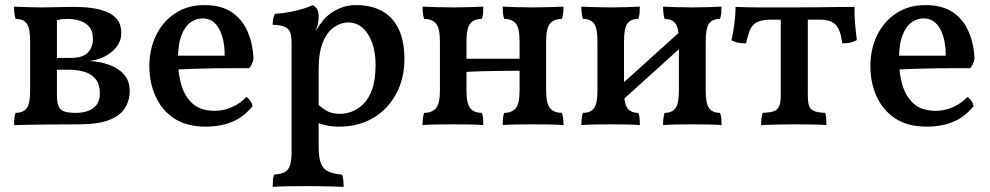

<svg xmlns="http://www.w3.org/2000/svg" viewBox="-20 -487 3876 752"><path d="M35 3Q35 -13 36.5 -24Q38 -35 41 -45Q71 -45 84.5 -63Q98 -81 98 -132V-326Q98 -377 84.5 -395Q71 -413 41 -413Q38 -423 36.5 -434.5Q35 -446 35 -461Q58 -460 86 -459Q114 -458 136 -458Q156 -458 180 -458.5Q204 -459 227.5 -459.5Q251 -460 268 -460Q330 -460 371 -449.5Q412 -439 433.5 -417Q455 -395 455 -358Q455 -316 419.5 -285.5Q384 -255 330 -248Q372 -246 408 -233Q444 -220 466 -195Q488 -170 488 -130Q488 -94 469.5 -64Q451 -34 407.5 -17Q364 0 288 0Q232 0 184.5 0.5Q137 1 99.5 1.5Q62 2 35 3ZM276 -45Q321 -45 346 -64Q371 -83 371 -121Q371 -158 353.5 -178.5Q336 -199 308 -206.5Q280 -214 248 -214H187V-260H254Q305 -260 324.5 -281.5Q344 -303 344 -334Q344 -365 329.5 -382Q315 -399 292 -406Q269 -413 244 -413Q228 -413 217 -411Q206 -409 190 -405L203 -434V-113Q203 -85 210 -70Q217 -55 233 -50Q249 -45 276 -45Z M786 9Q711 9 662.5 -23Q614 -55 589.5 -109Q565 -163 565 -228Q565 -294 591 -348Q617 -402 665.5 -434.5Q714 -467 780 -467Q847 -467 888 -439Q929 -411 949.5 -364Q970 -317 973 -258Q969 -235 956 -220Q936 -220 901.5 -220Q867 -220 824.5 -219.5Q782 -219 737.5 -217.5Q693 -216 654 -214V-269H860Q860 -335 837.5 -375Q815 -415 773 -415Q749 -415 727 -400Q705 -385 691 -349.5Q677 -314 677 -251Q677 -201 690 -155.5Q703 -110 734 -81.5Q765 -53 822 -53Q855 -53 887.5 -67Q920 -81 945 -107Q953 -103 960.5 -92Q968 -81 969 -71Q934 -28 888.5 -9.5Q843 9 786 9Z M1048 245Q1048 229 1049 217Q1050 205 1054 197Q1081 195 1095.5 187Q1110 179 1116 160Q1122 141 1122 106V-316Q1122 -342 1117.5 -357.5Q1113 -373 1097 -381Q1081 -389 1048 -390Q1048 -402 1050 -413Q1052 -424 1057 -433Q1095 -435 1138 -445Q1181 -455 1204 -467Q1214 -463 1221 -453Q1228 -443 1228 -420Q1228 -400 1221.5 -380Q1215 -360 1205 -329L1228 -309V87Q1228 130 1237 153Q1246 176 1266.5 185Q1287 194 1320 197Q1323 206 1324.5 218Q1326 230 1326 245Q1310 244 1288 243.5Q1266 243 1241 242.5Q1216 242 1191 242Q1153 242 1112 242.5Q1071 243 1048 245ZM1308 9Q1281 9 1260.5 4.5Q1240 0 1215 -8V-89Q1234 -68 1256.5 -54.5Q1279 -41 1312 -41Q1332 -41 1355.5 -49Q1379 -57 1401 -77.5Q1423 -98 1437 -135.5Q1451 -173 1451 -233Q1451 -282 1437.5 -319.5Q1424 -357 1400 -378Q1376 -399 1344 -399Q1316 -399 1289 -381Q1262 -363 1245 -322.5Q1228 -282 1228 -214L1196 -319Q1210 -353 1220.5 -371.5Q1231 -390 1239 -398Q1248 -413 1267.5 -429Q1287 -445 1314.5 -456Q1342 -467 1374 -467Q1433 -467 1475 -444.5Q1517 -422 1540.5 -375Q1564 -328 1564 -256Q1564 -180 1532 -120Q1500 -60 1442.5 -25.5Q1385 9 1308 9Z M1949 3Q1949 -13 1950 -24Q1951 -35 1955 -45Q1985 -45 2000 -63Q2015 -81 2015 -132V-326Q2015 -377 2000 -395Q1985 -413 1955 -413Q1951 -423 1950 -434.5Q1949 -446 1949 -461Q1971 -460 2002 -459Q2033 -458 2067 -458Q2100 -458 2132 -459Q2164 -460 2187 -461Q2187 -446 2185.5 -434.5Q2184 -423 2181 -413Q2150 -413 2134.5 -395Q2119 -377 2119 -326V-132Q2119 -81 2134.5 -63Q2150 -45 2181 -45Q2184 -35 2185.5 -24Q2187 -13 2187 3Q2164 1 2132 0.5Q2100 0 2067 0Q2033 0 2002 0.5Q1971 1 1949 3ZM1635 3Q1635 -13 1636.5 -24Q1638 -35 1641 -45Q1672 -45 1687.5 -63Q1703 -81 1703 -132V-326Q1703 -377 1687.5 -395Q1672 -413 1641 -413Q1638 -423 1636.5 -434.5Q1635 -446 1635 -461Q1658 -460 1690 -459Q1722 -458 1755 -458Q1789 -458 1820 -459Q1851 -460 1873 -461Q1873 -446 1872 -434.5Q1871 -423 1867 -413Q1837 -413 1822 -395Q1807 -377 1807 -326V-132Q1807 -81 1822 -63Q1837 -45 1867 -45Q1871 -35 1872 -24Q1873 -13 1873 3Q1851 1 1820 0.5Q1789 0 1755 0Q1722 0 1690 0.5Q1658 1 1635 3ZM1802 -205V-257H2019V-210Q1990 -210 1950 -209.5Q1910 -209 1870 -208Q1830 -207 1802 -205Z M2577 3Q2577 -13 2578.5 -24Q2580 -35 2583 -45Q2612 -45 2625.5 -63Q2639 -81 2639 -132V-326Q2639 -377 2625.5 -395Q2612 -413 2583 -413Q2580 -423 2578.5 -434.5Q2577 -446 2577 -461Q2599 -460 2628.5 -459Q2658 -458 2691 -458Q2724 -458 2754 -459Q2784 -460 2806 -461Q2806 -446 2805 -434.5Q2804 -423 2800 -413Q2771 -413 2757.5 -395Q2744 -377 2744 -326V-132Q2744 -81 2757.5 -63Q2771 -45 2800 -45Q2804 -35 2805 -24Q2806 -13 2806 3Q2784 1 2754 0.5Q2724 0 2691 0Q2658 0 2628.5 0.5Q2599 1 2577 3ZM2257 3Q2257 -13 2258.5 -24Q2260 -35 2263 -45Q2293 -45 2306.5 -63Q2320 -81 2320 -132V-326Q2320 -377 2306.5 -395Q2293 -413 2263 -413Q2260 -423 2258.5 -434.5Q2257 -446 2257 -461Q2280 -460 2310 -459Q2340 -458 2373 -458Q2405 -458 2434.5 -459Q2464 -460 2486 -461Q2486 -446 2485 -434.5Q2484 -423 2480 -413Q2451 -413 2437.5 -395Q2424 -377 2424 -326V-132Q2424 -81 2437.5 -63Q2451 -45 2480 -45Q2484 -35 2485 -24Q2486 -13 2486 3Q2464 1 2434.5 0.5Q2405 0 2373 0Q2340 0 2310 0.5Q2280 1 2257 3ZM2403 -81V-146L2662 -380V-315Z M2961 3Q2961 -9 2962.5 -22Q2964 -35 2967 -45Q2996 -46 3011 -51.5Q3026 -57 3032 -71.5Q3038 -86 3038 -114V-432H3144V-114Q3144 -86 3149 -72Q3154 -58 3169 -52Q3184 -46 3212 -45Q3215 -36 3216 -22.5Q3217 -9 3217 3Q3193 1 3161 0.5Q3129 0 3095 0Q3072 0 3046.5 0.5Q3021 1 2999 1.5Q2977 2 2961 3ZM2902 -317Q2885 -317 2872 -319.5Q2859 -322 2845 -329Q2853 -365 2857 -399.5Q2861 -434 2861 -460Q2882 -459 2906.5 -458.5Q2931 -458 2959.5 -458Q2988 -458 3021.5 -458Q3055 -458 3094 -458Q3143 -458 3185.5 -458.5Q3228 -459 3264 -459.5Q3300 -460 3327 -460Q3326 -434 3328.5 -401.5Q3331 -369 3336 -330Q3324 -323 3309.5 -320Q3295 -317 3279 -317Q3273 -368 3254 -389Q3235 -410 3191 -410H3000Q2964 -410 2945.5 -400.5Q2927 -391 2918 -370.5Q2909 -350 2902 -317Z M3610 9Q3535 9 3486.5 -23Q3438 -55 3413.5 -109Q3389 -163 3389 -228Q3389 -294 3415 -348Q3441 -402 3489.5 -434.5Q3538 -467 3604 -467Q3671 -467 3712 -439Q3753 -411 3773.5 -364Q3794 -317 3797 -258Q3793 -235 3780 -220Q3760 -220 3725.5 -220Q3691 -220 3648.5 -219.5Q3606 -219 3561.5 -217.5Q3517 -216 3478 -214V-269H3684Q3684 -335 3661.5 -375Q3639 -415 3597 -415Q3573 -415 3551 -400Q3529 -385 3515 -349.5Q3501 -314 3501 -251Q3501 -201 3514 -155.5Q3527 -110 3558 -81.5Q3589 -53 3646 -53Q3679 -53 3711.5 -67Q3744 -81 3769 -107Q3777 -103 3784.5 -92Q3792 -81 3793 -71Q3758 -28 3712.5 -9.5Q3667 9 3610 9Z"/></svg>

Font: Vollkorn Medium
Style: Regular
Weight: 500
Designer: Friedrich Althausen
Foundry: Friedrich Althausen
Version: Version 5.000